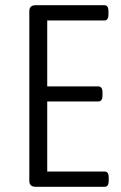

<svg xmlns="http://www.w3.org/2000/svg" viewBox="-20 -720 466 740"><path d="M118 0Q93 0 93 -23V-677Q93 -700 118 -700H382Q398 -700 398 -677V-664Q398 -641 382 -641H162V-387H359Q375 -387 375 -364V-352Q375 -329 359 -329H162V-59H383Q399 -59 399 -36V-23Q399 0 383 0Z"/></svg>

Font: Asap Condensed Light
Style: Regular
Weight: 300
Width: 3
Designer: Pablo Cosgaya
Foundry: Omnibus-Type
Version: Version 3.001; ttfautohint (v1.8.4.7-5d5b)